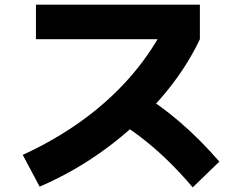

<svg xmlns="http://www.w3.org/2000/svg" viewBox="-20 -760 1040 828"><path d="M78 -92Q217 -156 331 -238Q445 -320 533 -418.5Q621 -517 681 -629L730 -591H135V-740H842V-591Q779 -458 675 -338Q571 -218 437.5 -119.5Q304 -21 151 45ZM811 48Q755 -18 699.5 -71.5Q644 -125 585 -170Q526 -215 459 -255L566 -370Q663 -313 752.5 -236.5Q842 -160 926 -63Z"/></svg>

Font: M PLUS 1 Thin ExtraBold
Style: Regular
Weight: 800
Version: Version 1.001